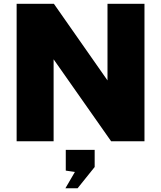

<svg xmlns="http://www.w3.org/2000/svg" viewBox="-20 -743 848 1010"><path d="M545.5 -723H740V0H564.5L262 -431V0H67.5V-723H263.5L545.5 -320ZM324 247.5 374 161.5 326 154.5V45.5H478V135.5L388 247.5Z"/></svg>

Font: Public Sans Black
Style: Regular
Weight: 900
Designer: The Public Sans Project Authors: Dan O. Williams and USWDS (Libre Franklin designed by Pablo Impallari and Rodrigo Fuenz
Version: Version 1.007